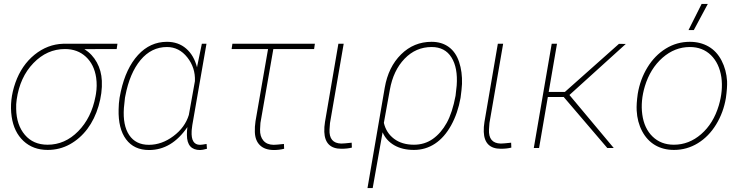

<svg xmlns="http://www.w3.org/2000/svg" viewBox="-20 -750 3751 973"><path d="M571.3 -501.5 407.7 -501Q447.8 -475.6 470.7 -433.8Q493.7 -392.1 496.1 -340.8Q499 -279.3 479.5 -212.9Q460 -146.5 422.9 -96.9Q385.7 -47.4 334.2 -18.8Q282.7 9.8 221.7 9.8Q147.5 9.8 98.9 -35.6Q50.3 -81.1 39.1 -158.7Q26.9 -242.7 58.1 -331.1Q89.4 -419.4 155 -472.7Q220.7 -525.9 300.8 -528.3H575.2ZM62 -197.8Q63.5 -116.7 106 -66.7Q148.4 -16.6 221.2 -16.6Q309.1 -16.6 376.2 -84.7Q443.4 -152.8 463.9 -261.2L466.3 -274.4Q473.1 -315.4 467.3 -356.4Q457.5 -422.9 415.3 -462.2Q373 -501.5 309.1 -501.5Q218.3 -501.5 149.4 -430.2Q80.6 -358.9 64.5 -245.1Q61 -222.2 62 -197.8Z M1026.4 -528.3 954.6 -116.2 951.7 -92.8 951.2 -85.4Q947.3 -16.1 993.7 -16.1Q1002 -16.1 1026.9 -20.5L1028.8 3.9Q1005.9 10.3 994.1 10.3Q927.7 10.3 927.2 -65.4Q926.8 -85.9 929.7 -106Q850.1 10.3 735.4 10.3Q659.2 10.3 618.9 -43.9Q578.6 -98.1 581.1 -195.3Q581.5 -225.6 585.9 -254.4L592.3 -286.6Q618.2 -404.3 679.4 -471.2Q740.7 -538.1 826.2 -538.1Q883.8 -538.1 923.3 -503.9Q962.9 -469.7 978.5 -408.7L980 -417.5L1002.9 -528.3ZM613.3 -254.4 607.9 -203.1Q601.6 -114.7 634.8 -65.4Q668 -16.1 734.4 -16.1Q799.8 -16.1 858.6 -60.1Q917.5 -104 937 -167.5L967.8 -338.9Q970.7 -406.7 929.2 -459.2Q887.7 -511.7 826.2 -511.7Q747.1 -511.7 692.1 -445.6Q637.2 -379.4 615.2 -264.2Z M1571.8 -501.5H1365.2L1299.8 -127L1297.9 -93.8Q1296.9 -58.6 1314.7 -37.6Q1332.5 -16.6 1366.2 -16.1Q1379.4 -16.1 1418.9 -20.5L1419.9 3.9Q1395 10.3 1367.2 10.3Q1321.8 9.8 1297.4 -13.9Q1272.9 -37.6 1271.5 -81.1Q1270.5 -107.4 1274.9 -136.2L1338.4 -501.5H1153.8L1157.7 -528.3H1575.7Z M1721.7 -528.3 1652.3 -126.5 1649.9 -93.8Q1646.5 -23.9 1709.5 -22.5Q1722.7 -22.5 1762.2 -26.9L1763.2 -2Q1740.7 3.9 1710 3.9Q1627 3.9 1623.5 -81.5Q1622.6 -106.4 1627 -132.3L1694.8 -528.3Z M2167 -538.1Q2218.3 -538.1 2254.2 -512Q2290 -485.8 2306.6 -436Q2323.2 -386.2 2321.3 -324.7Q2319.8 -296.4 2314 -254.4Q2300.3 -176.8 2266.4 -115.2Q2232.4 -53.7 2184.6 -22Q2136.7 9.8 2077.6 9.8Q2019 9.8 1978 -13.9Q1937 -37.6 1918.9 -79.6L1868.7 203.1H1842.3L1929.7 -305.2Q1947.8 -410.6 2012.5 -474.4Q2077.1 -538.1 2167 -538.1ZM1925.3 -127.4Q1937 -76.7 1977.1 -46.6Q2017.1 -16.6 2077.6 -16.6Q2131.8 -16.6 2173.6 -46.1Q2215.3 -75.7 2243.9 -127.4Q2272.5 -179.2 2288.6 -264.6L2294.4 -316.9Q2300.8 -406.7 2267.8 -459.2Q2234.9 -511.7 2167.5 -511.7Q2087.4 -511.7 2030.3 -452.4Q1973.1 -393.1 1955.6 -294.9Z M2529.8 -528.3 2460.4 -126.5 2458 -93.8Q2454.6 -23.9 2517.6 -22.5Q2530.8 -22.5 2570.3 -26.9L2571.3 -2Q2548.8 3.9 2518.1 3.9Q2435.1 3.9 2431.6 -81.5Q2430.7 -106.4 2435.1 -132.3L2502.9 -528.3Z M2836.9 -258.3H2756.3L2711.9 0H2685.1L2775.9 -528.3H2802.7L2760.7 -284.2H2842.8L3116.7 -527.8L3151.4 -527.3L2865.7 -268.6L3090.3 0H3057.6Z M3211.9 -274.4Q3224.1 -348.1 3261.2 -408.7Q3298.3 -469.2 3354 -503.7Q3409.7 -538.1 3475.6 -538.1Q3529.3 -538.1 3570.8 -514.2Q3612.3 -490.2 3636.7 -443.1Q3661.1 -396 3664.6 -338.9Q3666 -305.7 3658.7 -253.9Q3646.5 -180.2 3609.1 -119.1Q3571.8 -58.1 3516.4 -24.2Q3460.9 9.8 3395.5 9.8Q3341.3 9.8 3300 -14.4Q3258.8 -38.6 3234.1 -85.2Q3209.5 -131.8 3206.5 -189.9Q3204.6 -222.7 3211.9 -274.4ZM3234.9 -169.9Q3244.6 -99.1 3287.1 -57.9Q3329.6 -16.6 3395 -16.6Q3471.7 -16.6 3533.4 -70.3Q3595.2 -124 3622.6 -215.3Q3645 -291 3635.7 -358.4Q3625 -429.2 3582.8 -470.5Q3540.5 -511.7 3476.1 -511.7Q3399.4 -511.7 3337.4 -457.3Q3275.4 -402.8 3248 -313Q3225.6 -238.3 3234.9 -169.9ZM3535.6 -730H3566.9L3496.1 -597.7H3469.2Z"/></svg>

Font: Roboto Thin
Style: Italic
Weight: 250
Italic angle: -12°
Designer: Google
Version: Version 2.134; 2016